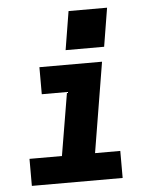

<svg xmlns="http://www.w3.org/2000/svg" viewBox="-53 -802 707 849"><g transform="rotate(-5 300.0 -378.0)"><path d="M54 0V-120H198L245 -400H133V-520H411L345 -120H457V0ZM255 -585 283 -756H454L426 -585Z"/></g></svg>

Font: Iosevka SS04 Hv Ex Obl
Style: Regular
Weight: 900
Width: 7
Italic angle: -9°
Monospace: yes
Designer: Belleve Invis
Foundry: Belleve Invis
Version: Version 19.0.0; ttfautohint (v1.8.4)